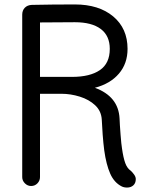

<svg xmlns="http://www.w3.org/2000/svg" viewBox="-20 -829 685 864"><path d="M591 -23Q591 -5 580 5Q569 15 552 15Q538 15 528 10Q494 -7 476 -47.5Q458 -88 449 -153Q445 -184 442 -223.5Q439 -263 438 -290Q436 -329 408.5 -355Q381 -381 339.5 -394Q298 -407 256 -407H160V-32Q160 -16 148.5 -4Q137 8 120 8Q104 8 92 -4Q80 -16 80 -32V-763Q80 -782 91.5 -794Q103 -806 123 -807Q157 -808 217.5 -808.5Q278 -809 317 -809Q425 -809 489.5 -755Q554 -701 554 -609Q554 -543 515 -497.5Q476 -452 407 -434Q513 -395 518 -296Q519 -269 522.5 -223.5Q526 -178 529 -161Q535 -119 543.5 -95.5Q552 -72 568 -61Q576 -54 583.5 -43.5Q591 -33 591 -23ZM160 -483H304Q385 -483 429.5 -513.5Q474 -544 474 -609Q474 -668 433.5 -698.5Q393 -729 317 -729L160 -728Z"/></svg>

Font: Tsukimi Rounded Medium
Style: Regular
Weight: 500
Designer: Takashi Funayama
Foundry: Takashi Funayama
Version: Version 1.032; ttfautohint (v1.8.3)